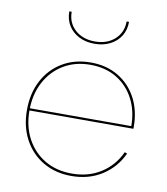

<svg xmlns="http://www.w3.org/2000/svg" viewBox="-84 -823 786 902"><g transform="rotate(10 308.5 -372.0)"><path d="M317 8Q240 8 181.8 -26.2Q123.5 -60.5 90.8 -121.2Q58 -182 58 -261.5Q58 -341 90.2 -402.2Q122.5 -463.5 180.8 -498.2Q239 -533 315.5 -533Q391 -533 447.2 -499.2Q503.5 -465.5 534.8 -406.2Q566 -347 566 -269.5Q566 -267.5 566 -265Q566 -262.5 566 -261H554Q554 -263 554 -265.5Q554 -268 554 -270.5Q554 -344 524.2 -400.8Q494.5 -457.5 441 -489.8Q387.5 -522 315.5 -522Q242.5 -522 187.2 -488.5Q132 -455 101 -396.2Q70 -337.5 70 -261.5Q70 -185.5 101.2 -127.2Q132.5 -69 188 -36.2Q243.5 -3.5 317 -3.5Q395.5 -3.5 455 -41.2Q514.5 -79 545 -145.5L557 -141Q525 -72 462.5 -32Q400 8 317 8ZM65.5 -261V-271.5H561.5L564 -261ZM458.5 -752Q458.5 -713.5 440.5 -684.5Q422.5 -655.5 390.2 -639Q358 -622.5 316 -622.5Q274 -622.5 241.8 -639Q209.5 -655.5 191.5 -684.5Q173.5 -713.5 173.5 -752H185Q185 -699.5 221.5 -666.5Q258 -633.5 316 -633.5Q374 -633.5 410.5 -666.5Q447 -699.5 447 -752Z"/></g></svg>

Font: Hepta Slab ExtraLight Thin
Style: Regular
Weight: 250
Version: Version 1.102